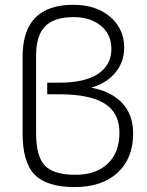

<svg xmlns="http://www.w3.org/2000/svg" viewBox="-20 -761 606 792"><path d="M288.1 10.7Q173.8 10.7 123.5 -40Q73.2 -90.8 73.2 -210.9V-527.3Q73.2 -741.2 282.2 -741.2Q377 -741.2 434.6 -691.4Q492.2 -641.6 492.2 -565.4Q492.2 -501 451.2 -456.1Q415 -416 356.4 -399.4Q434.6 -384.8 480.5 -339.8Q529.3 -290 529.3 -210.9Q529.3 -107.4 464.8 -48.3Q400.4 10.7 288.1 10.7ZM128.9 -531.2V-210.9Q128.9 -116.2 165 -78.1Q201.2 -40 291 -40Q376 -40 424.3 -85.9Q472.7 -131.8 472.7 -213.9Q472.7 -294.9 412.1 -333.5Q351.6 -372.1 222.7 -372.1H174.8V-419.9H222.7Q330.1 -419.9 384.8 -456.5Q439.5 -493.2 439.5 -559.6Q439.5 -618.2 396.5 -654.3Q353.5 -690.4 284.2 -690.4Q203.1 -690.4 166 -652.3Q128.9 -614.3 128.9 -531.2Z"/></svg>

Font: Gen Shin Gothic Light
Style: Regular
Weight: 200
Designer: [Source Han Sans]
Ryoko NISHIZUKA  (kana & ideographs); Paul D. Hunt (Latin, Greek & Cyrillic); Wenlong ZHANG  (bopomofo
Version: Version 1.002.20150607